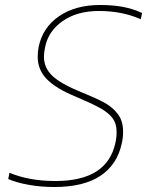

<svg xmlns="http://www.w3.org/2000/svg" viewBox="-20 -734 589 769"><path d="M13 -17 18 -42Q97 -9 202 -9Q409 -9 442 -161Q447 -182 447 -206Q447 -239 430.5 -261Q414 -283 380.5 -301.5Q347 -320 281 -348Q205 -379 168 -416.5Q131 -454 131 -507Q131 -528 135 -547Q151 -624 216.5 -669Q282 -714 381 -714Q432 -714 472 -706.5Q512 -699 549 -682L544 -657Q469 -690 376 -690Q289 -690 231.5 -650Q174 -610 161 -547Q156 -524 156 -507Q156 -462 190 -430Q224 -398 305 -365Q367 -340 399.5 -322Q432 -304 452.5 -276.5Q473 -249 473 -207Q473 -182 468 -161Q450 -75 382.5 -30Q315 15 197 15Q143 15 93.5 6Q44 -3 13 -17Z"/></svg>

Font: Prompt Thin
Style: Italic
Weight: 250
Italic angle: -12°
Designer: Katatrad Team
Foundry: CadsonDemak
Version: Version 1.001